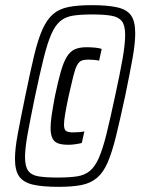

<svg xmlns="http://www.w3.org/2000/svg" viewBox="-20 -716 545 744"><path d="M207 8Q145 8 108 -0.5Q71 -9 54.5 -32Q38 -55 38 -101Q38 -139 49 -198Q60 -257 78 -344Q97 -437 112 -500Q127 -563 144.5 -602Q162 -641 186 -661.5Q210 -682 246 -689Q282 -696 335 -696Q397 -696 434.5 -687.5Q472 -679 488 -656Q504 -633 504 -587Q504 -548 493.5 -489.5Q483 -431 465 -344Q445 -251 429.5 -188Q414 -125 397 -86Q380 -47 355.5 -26.5Q331 -6 295.5 1Q260 8 207 8ZM204 -28Q248 -28 278 -32.5Q308 -37 328 -53.5Q348 -70 363 -104Q378 -138 392.5 -196.5Q407 -255 426 -344Q445 -431 455 -488.5Q465 -546 465 -581Q465 -617 452.5 -633.5Q440 -650 412 -655Q384 -660 338 -660Q293 -660 263.5 -655.5Q234 -651 214 -634.5Q194 -618 179 -584Q164 -550 149.5 -492Q135 -434 116 -344Q98 -257 87.5 -199.5Q77 -142 77 -107Q77 -71 89.5 -54Q102 -37 130 -32.5Q158 -28 204 -28ZM245 -155Q220 -155 205 -160.5Q190 -166 183 -180.5Q176 -195 176 -220Q176 -242 180.5 -271.5Q185 -301 193 -344Q205 -401 215.5 -438Q226 -475 239 -496Q252 -517 270 -525Q288 -533 315 -533Q331 -533 348 -531.5Q365 -530 374 -526L364 -481Q355 -483 343.5 -484Q332 -485 322 -485Q306 -485 296 -481Q286 -477 278.5 -463Q271 -449 264 -420.5Q257 -392 246 -344Q237 -301 232.5 -274.5Q228 -248 228 -233Q228 -214 236 -208.5Q244 -203 263 -203Q273 -203 286.5 -204Q300 -205 307 -207L297 -162Q286 -159 271.5 -157Q257 -155 245 -155Z"/></svg>

Font: Saira ExtraCondensed Medium
Style: Italic
Weight: 500
Width: 2
Italic angle: -12°
Designer: Hector Gatti with collaboration of the Omnibus-Type team
Foundry: Omnibus-Type
Version: Version 1.101